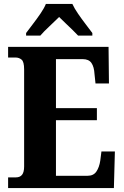

<svg xmlns="http://www.w3.org/2000/svg" viewBox="-20 -951 625 971"><path d="M21 0V-54H61Q81 -54 91.5 -67Q102 -80 102 -109V-600Q102 -639 89 -649.5Q76 -660 60 -660H21V-714H529L531 -529H463L458 -576Q456 -613 442.5 -632.5Q429 -652 398 -652H263V-404H470V-343H263V-62H423Q453 -62 467.5 -83.5Q482 -105 487 -138L493 -185H561L556 0ZM112 -784Q126 -803 146 -829Q166 -855 184.5 -882Q203 -909 212 -931H346Q356 -909 374.5 -882Q393 -855 413 -829Q433 -803 447 -784V-771H375Q365 -782 347.5 -799Q330 -816 311 -834Q292 -852 279 -865Q258 -844 229 -817Q200 -790 184 -771H112Z"/></svg>

Font: Noto Serif Thai Condensed ExtraBold
Style: Regular
Weight: 800
Width: 3
Designer: Monotype Design Team
Foundry: Monotype Imaging Inc.
Version: Version 2.002; ttfautohint (v1.8.4.7-5d5b)